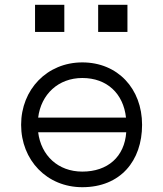

<svg xmlns="http://www.w3.org/2000/svg" viewBox="-20 -770 680 800"><path d="M68 -250C68 -103 175 10 323 10C482 10 572 -100 572 -250C572 -401 470 -510 323 -510C176 -510 68 -397 68 -250ZM126 -637H248V-750H126ZM139 -219H506C499 -117 429 -55 323 -55C222 -55 151 -122 139 -219ZM139 -280C151 -377 223 -445 323 -445C426 -445 494 -380 505 -280ZM389 -637H511V-750H389Z"/></svg>

Font: altertype_V2
Style: Regular
Weight: 400
Designer: Simon Renaud
Version: Version 2.001;Glyphs 3.1.2 (3151)